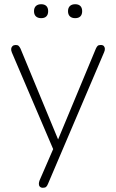

<svg xmlns="http://www.w3.org/2000/svg" viewBox="-20 -703 550 909"><path d="M183 186Q174 186 169 181Q164 176 164 168Q164 160 167 152L236 -7V13L36 -455Q32 -465 33 -472.5Q34 -480 39.5 -485Q45 -490 55 -490Q64 -490 68.5 -485.5Q73 -481 77 -473L267 -14H243L434 -473Q438 -482 442.5 -486Q447 -490 457 -490Q467 -490 471.5 -485Q476 -480 476.5 -472.5Q477 -465 473 -456L207 168Q203 178 198 182Q193 186 183 186ZM336 -617Q320 -617 311 -625.5Q302 -634 302 -650Q302 -666 311 -674.5Q320 -683 336 -683Q352 -683 360.5 -674.5Q369 -666 369 -650Q369 -634 360.5 -625.5Q352 -617 336 -617ZM175 -617Q159 -617 150 -625.5Q141 -634 141 -650Q141 -666 150 -674.5Q159 -683 175 -683Q191 -683 199.5 -674.5Q208 -666 208 -650Q208 -634 199.5 -625.5Q191 -617 175 -617Z"/></svg>

Font: Nunito ExtraLight
Style: Regular
Weight: 200
Designer: Vernon Adams
Foundry: Vernon Adams
Version: Version 3.602